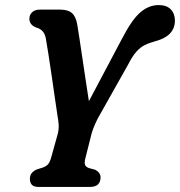

<svg xmlns="http://www.w3.org/2000/svg" viewBox="-20 -738 710 758"><path d="M377 -37.5Q376.5 0 335 0H132.5Q113.5 0 105.8 -8.5Q98 -17 98 -32Q98 -58 126.5 -69.5L147.5 -76Q162 -81 169.2 -89Q176.5 -97 182 -116L208 -209.5Q213 -229.5 211.5 -247.2Q210 -265 207 -281Q203.5 -303.5 197.5 -345.5Q191.5 -387.5 184.5 -435.5Q177.5 -483.5 171 -525.2Q164.5 -567 160.5 -588.5Q156.5 -606.5 147 -616Q137.5 -625.5 122.5 -629.5Q96 -640 96 -664Q96 -679.5 107 -689.8Q118 -700 137 -700H217.5Q248.5 -700 264 -686.5Q279.5 -673 285 -641Q288.5 -621 293.8 -585.5Q299 -550 305.5 -507Q312 -464 318.5 -420Q325 -376 331 -338.5L461 -584Q500.5 -660.5 534 -689.2Q567.5 -718 606.5 -718Q638 -718 654.2 -701Q670.5 -684 670.5 -657Q670.5 -596 594 -575.5Q569.5 -569 551.5 -560Q533.5 -551 518 -533.5Q502.5 -516 486 -483.5L365.5 -269.5Q355.5 -249 350 -235.2Q344.5 -221.5 341 -208.5L316.5 -111Q312.5 -94 316.2 -86.2Q320 -78.5 331 -74.5L355.5 -68Q377 -57 377 -37.5Z"/></svg>

Font: Fraunces 144pt S100 SemiBold
Style: Italic
Weight: 600
Italic angle: -16°
Version: Version 1.000; ttfautohint (v1.8.3)